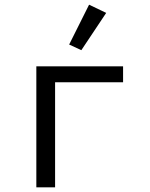

<svg xmlns="http://www.w3.org/2000/svg" viewBox="-20 -799 640 819"><path d="M135 -516H505V-448H215V0H135ZM327 -585 275 -609 360 -779 433 -744Z"/></svg>

Font: iA Writer Duo V
Style: Regular
Weight: 400
Designer: Mike Abbink, Paul van der Laan, Pieter van Rosmalen, Oliver Reichenstein
Foundry: Information Architects Inc.
Version: Version 2.000